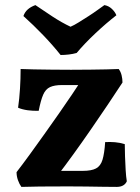

<svg xmlns="http://www.w3.org/2000/svg" viewBox="-20 -732 550 754"><path d="M64 2Q56 -9 50.5 -24.5Q45 -40 45 -56Q69 -87 97 -125.5Q125 -164 154.5 -205.5Q184 -247 212 -287Q240 -327 263.5 -362Q287 -397 303 -423L333 -398H223Q194 -398 176.5 -390Q159 -382 149.5 -360Q140 -338 132 -297Q111 -296 89 -299Q67 -302 51 -309Q56 -343 58.5 -383Q61 -423 61 -461Q82 -460 112.5 -459.5Q143 -459 181 -458.5Q219 -458 259 -458Q301 -458 335.5 -458.5Q370 -459 398 -459.5Q426 -460 446 -461Q454 -451 457.5 -436.5Q461 -422 461 -408Q435 -368 403 -320.5Q371 -273 336.5 -223Q302 -173 268 -126Q234 -79 204 -40L183 -61H305Q339 -61 357 -70.5Q375 -80 382.5 -104.5Q390 -129 393 -174Q413 -175 431.5 -173.5Q450 -172 470 -166Q470 -145 471 -117.5Q472 -90 473.5 -64Q475 -38 478 -20Q468 2 438 2Q415 2 384 1.5Q353 1 318 0.5Q283 0 248 0Q182 0 136.5 0.5Q91 1 64 2ZM218 -516Q187 -555 149 -594.5Q111 -634 72 -669Q77 -684 88.5 -694.5Q100 -705 119 -712Q151 -690 187 -666.5Q223 -643 257 -627Q271 -633 289.5 -644.5Q308 -656 327.5 -668.5Q347 -681 363.5 -693Q380 -705 390 -712Q407 -709 419.5 -697Q432 -685 437 -672Q397 -641 354.5 -601Q312 -561 281 -524Q267 -520 250.5 -518Q234 -516 218 -516Z"/></svg>

Font: Vollkorn
Style: Bold
Weight: 700
Designer: Friedrich Althausen
Foundry: Friedrich Althausen
Version: Version 5.000